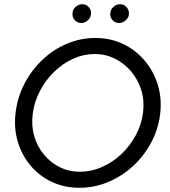

<svg xmlns="http://www.w3.org/2000/svg" viewBox="-20 -885 806 910"><path d="M739 -344Q730 -271 695.5 -207.5Q661 -144 609 -96.5Q557 -49 492 -22Q427 5 357 5Q285 5 225.5 -23Q166 -51 124.5 -100.5Q83 -150 64 -214.5Q45 -279 54 -352Q63 -425 96 -488.5Q129 -552 180.5 -601Q232 -650 296.5 -677.5Q361 -705 432 -705Q504 -705 563.5 -676.5Q623 -648 665.5 -598Q708 -548 728 -482.5Q748 -417 739 -344ZM658 -352Q665 -408 649.5 -458Q634 -508 601.5 -546.5Q569 -585 524.5 -607Q480 -629 429 -629Q376 -629 326.5 -606.5Q277 -584 236 -544Q195 -504 168.5 -452.5Q142 -401 135 -344Q128 -288 142.5 -239Q157 -190 188.5 -152Q220 -114 263.5 -92.5Q307 -71 359 -71Q412 -71 462.5 -93Q513 -115 554.5 -154Q596 -193 623.5 -244Q651 -295 658 -352ZM365 -776Q346 -776 333.5 -790.5Q321 -805 324 -825Q325 -841 339 -853Q353 -865 369 -865Q389 -865 401.5 -850.5Q414 -836 411 -816Q409 -800 395.5 -788Q382 -776 365 -776ZM544 -776Q525 -776 512.5 -790.5Q500 -805 503 -825Q505 -841 518.5 -853Q532 -865 549 -865Q568 -865 580.5 -850.5Q593 -836 591 -816Q589 -800 575 -788Q561 -776 544 -776Z"/></svg>

Font: Kulim Park
Style: Italic
Weight: 400
Italic angle: -8°
Designer: Noponies / Dale Sattler
Foundry: Noponies
Version: Version 1.000; ttfautohint (v1.8.3)